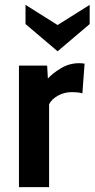

<svg xmlns="http://www.w3.org/2000/svg" viewBox="-20 -770 389 790"><path d="M58 0V-500H174L177 -447Q196 -468 230.5 -489Q265 -510 306 -510Q318 -510 328 -508L319 -386Q308 -389 297.2 -390Q286.5 -391 276 -391Q244.5 -391 218.5 -376.5Q192.5 -362 182 -341V0ZM217 -559 85 -671V-750L217 -667L349 -750V-671Z"/></svg>

Font: Cabin Resolve
Style: Bold-Resolve
Weight: 700
Designer: Pablo Impallari
Foundry: Pablo Impallari. http://www.impallari.com Igino Marini. http://www.ikern.com
Version: Version 3.001